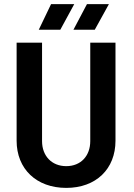

<svg xmlns="http://www.w3.org/2000/svg" viewBox="-20 -908 652 936"><path d="M303 8C448 8 543 -84 543 -222V-700H420V-220C420 -148 374 -98 303 -98C232 -98 185 -148 185 -220V-700H61V-222C61 -84 158 8 303 8ZM169 -763H274L342 -888H229ZM338 -763H442L511 -888H404Z"/></svg>

Font: Vanilla Cream
Style: Bold
Weight: 700
Designer: Jeremy Tribby, Jinavaṁso
Foundry: Tribby Type
Version: Version 1.422;Glyphs 3.1.2 (3151)